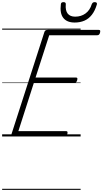

<svg xmlns="http://www.w3.org/2000/svg" viewBox="-20 -1278 959 1798"><path d="M111 0Q97 0 90.5 -5.5Q84 -11 88 -23L396 -979Q399 -988 406 -993Q413 -998 428 -998H905Q916 -998 918 -991.5Q920 -985 917 -973Q914 -960 907.5 -954Q901 -948 891 -948H441L313 -552H691Q702 -552 704 -546Q706 -540 703 -528Q699 -514 692.5 -508Q686 -502 677 -502H297L152 -50H598Q609 -50 611.5 -44Q614 -38 611 -25Q607 -12 600.5 -6Q594 0 584 0ZM679 -1067Q607 -1067 573 -1110Q539 -1153 550 -1238Q551 -1249 557 -1253.5Q563 -1258 575 -1258Q586 -1258 591.5 -1253Q597 -1248 596 -1238Q591 -1179 614 -1150.5Q637 -1122 684 -1122Q740 -1122 781 -1152Q822 -1182 839 -1238Q844 -1249 850 -1253.5Q856 -1258 867 -1258Q879 -1258 884.5 -1252.5Q890 -1247 887 -1236Q870 -1178 840.5 -1140Q811 -1102 770.5 -1084.5Q730 -1067 679 -1067ZM0 490H735V500H0ZM0 -20H735V0H0ZM0 -505H735V-500H0ZM0 -1010H735V-1000H0Z"/></svg>

Font: Playwrite US Trad Guides
Style: Regular
Weight: 400
Designer: Veronika Burian, José Scaglione
Foundry: TypeTogether
Version: Version 1.003